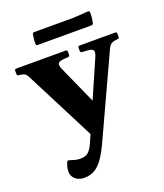

<svg xmlns="http://www.w3.org/2000/svg" viewBox="-195 -767 932 1089"><g transform="rotate(-20 271.5 -222.0)"><path d="M126 217.7Q91.1 217.7 71.2 199.6Q51.3 181.5 51.3 155Q51.3 136.6 55.1 123.6Q58.9 110.6 63.5 99.8Q69.5 91.2 77.5 94.6Q94.6 100.2 109.6 104.2Q124.5 108.2 141.4 108.2Q161.4 108.2 175.1 102Q188.9 95.9 200.2 81.2Q211.6 66.6 221.9 42.1L416.7 -404.1Q429.2 -433.1 421.9 -443.2Q414.5 -453.3 388.6 -454.9L355.1 -456.9Q345.5 -458.5 345.5 -467.9V-487.1Q345.5 -496.7 355.5 -496.7H570.6Q580.1 -496.7 580.1 -486.7V-467.5Q580.1 -457.3 570.1 -456.9L556.3 -455.1Q538.4 -452.9 528.9 -445.3Q519.3 -437.8 513.2 -424.6L287.3 65Q260.8 122.5 236.6 155.7Q212.5 188.9 186.2 203.3Q160 217.7 126 217.7ZM27.4 -423.7Q19.5 -440 10.3 -446.7Q1.2 -453.5 -11.8 -454.5L-27.2 -456.3Q-36.8 -457.9 -36.8 -467.9V-487.1Q-36.8 -496.7 -26.8 -496.7H271.7Q281.3 -496.7 281.3 -486.7V-467.5Q281.3 -458.5 271.3 -456.9L246.6 -455.5Q215.6 -453.3 210.3 -441.6Q205 -430 215 -407.1L347.4 -111.8L255.1 21.8ZM128.6 -646.8Q130.1 -656.4 140.1 -656.4H376L465.7 -662.1Q474.7 -663.3 475.9 -652.7Q476.4 -637.3 474.8 -621.6Q473.1 -606 469.3 -590.5Q466.9 -580.9 457.3 -580.9H133Q123.4 -580.9 123.4 -590.9Q123 -604.8 124.4 -619.2Q125.8 -633.5 128.6 -646.8Z"/></g></svg>

Font: Hahmlet
Style: Regular
Weight: 400
Designer: Minjoo Ham & Mark Frömberg
Foundry: hypertype
Version: Version 1.002